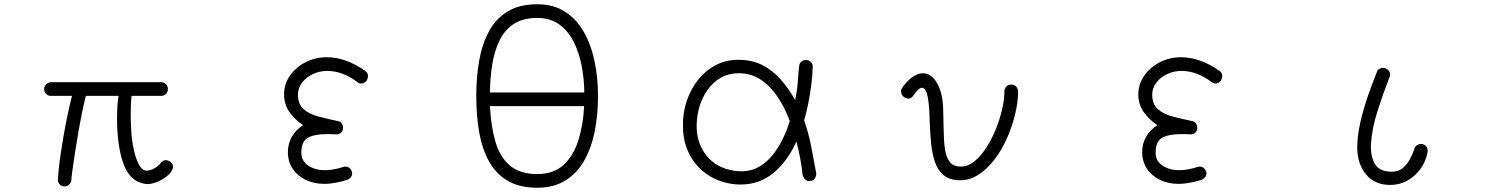

<svg xmlns="http://www.w3.org/2000/svg" viewBox="-20 -776 7040 899"><path d="M283 97Q268 97 259 87Q250 77 251 63Q253 28 259.5 -22Q266 -72 275.5 -127.5Q285 -183 296 -235.5Q307 -288 317 -327H219Q205 -327 196 -336Q187 -345 187 -359Q187 -372 196.5 -381.5Q206 -391 219 -391H734Q748 -391 757 -382Q766 -373 766 -359Q766 -345 757 -336Q748 -327 734 -327H596Q594 -310 593 -287.5Q592 -265 592 -241Q592 -213 593.5 -185.5Q595 -158 596 -139Q600 -102 609 -64.5Q618 -27 632.5 -2Q647 23 666 23Q686 23 706.5 10Q727 -3 734 -15Q744 -26 756 -26Q767 -26 778 -18Q785 -13 787.5 -6.5Q790 0 790 6Q790 14 785 21Q777 37 757.5 52Q738 67 714 76.5Q690 86 669 86Q608 81 575.5 27.5Q543 -26 532 -135Q530 -152 529 -173Q528 -194 528 -216Q528 -246 529.5 -275.5Q531 -305 535 -327H382Q374 -296 365 -252.5Q356 -209 347.5 -160.5Q339 -112 332 -66Q325 -20 320 15Q315 50 314 67Q314 78 304.5 87.5Q295 97 283 97Z M1500 85Q1450 85 1411 66Q1372 47 1350 13.5Q1328 -20 1328 -64Q1328 -103 1346.5 -135.5Q1365 -168 1399 -190Q1359 -217 1334.5 -252.5Q1310 -288 1310 -334Q1310 -382 1337.5 -421.5Q1365 -461 1410.5 -484.5Q1456 -508 1510 -508Q1599 -508 1690 -444Q1703 -435 1703 -420Q1703 -410 1697 -399Q1688 -385 1671 -385Q1660 -385 1653 -392Q1583 -444 1512 -444Q1476 -444 1444.5 -429Q1413 -414 1394 -388.5Q1375 -363 1375 -333Q1375 -288 1402 -264.5Q1429 -241 1472 -230Q1515 -219 1562 -209Q1573 -208 1579.5 -198.5Q1586 -189 1586 -177Q1586 -164 1577 -155Q1568 -146 1552 -147Q1540 -148 1529 -148Q1518 -148 1508 -148Q1452 -148 1421.5 -131Q1391 -114 1391 -61Q1391 -22 1423.5 -0.5Q1456 21 1501 21Q1539 21 1587 6Q1590 5 1592.5 4.5Q1595 4 1597 4Q1611 4 1620 14.5Q1629 25 1629 36Q1629 47 1621.5 55Q1614 63 1606 66Q1578 75 1549.5 80Q1521 85 1500 85Z M2495 103Q2413 103 2358 71Q2303 39 2270.5 -19Q2238 -77 2224 -155Q2210 -233 2210 -326Q2210 -416 2224 -494Q2238 -572 2270.5 -631Q2303 -690 2358 -723Q2413 -756 2495 -756Q2572 -756 2626 -721Q2680 -686 2714 -626Q2748 -566 2764 -488.5Q2780 -411 2780 -326Q2780 -236 2764 -158Q2748 -80 2714 -21.5Q2680 37 2626 70Q2572 103 2495 103ZM2274 -343H2716Q2715 -410 2702.5 -472.5Q2690 -535 2664 -584.5Q2638 -634 2596.5 -663Q2555 -692 2495 -692Q2430 -692 2387.5 -665Q2345 -638 2320.5 -589.5Q2296 -541 2285.5 -478Q2275 -415 2274 -343ZM2495 39Q2573 39 2619.5 -4.5Q2666 -48 2688.5 -120.5Q2711 -193 2715 -279H2274Q2279 -183 2300 -111.5Q2321 -40 2368 -0.5Q2415 39 2495 39Z M3406 85Q3336 74 3284.5 36Q3233 -2 3205.5 -59Q3178 -116 3178 -183Q3176 -243 3194 -299Q3212 -355 3246.5 -399.5Q3281 -444 3329.5 -470Q3378 -496 3437 -496Q3501 -496 3549 -471.5Q3597 -447 3634.5 -405Q3672 -363 3703 -308Q3713 -355 3715.5 -393Q3718 -431 3722 -466Q3722 -477 3731 -486Q3740 -495 3752 -495Q3769 -495 3778 -484.5Q3787 -474 3785 -463Q3785 -430 3779.5 -385Q3774 -340 3765 -294Q3756 -248 3745 -212Q3756 -181 3763 -155.5Q3770 -130 3775.5 -103.5Q3781 -77 3787 -44Q3793 -11 3802 36Q3802 50 3794.5 60.5Q3787 71 3773 71Q3761 74 3751.5 65.5Q3742 57 3738 43Q3735 9 3726.5 -36Q3718 -81 3709 -113Q3668 -22 3602.5 33Q3537 88 3447 88Q3427 88 3406 85ZM3415 23Q3433 26 3450 26Q3507 26 3550.5 -5.5Q3594 -37 3626 -90.5Q3658 -144 3678 -209Q3655 -272 3621 -322.5Q3587 -373 3542 -403Q3497 -433 3439 -433Q3378 -433 3334 -398Q3290 -363 3266 -306.5Q3242 -250 3242 -184Q3242 -105 3288 -47.5Q3334 10 3415 23Z M4476 68Q4428 68 4400 45.5Q4372 23 4358.5 -15.5Q4345 -54 4340 -103.5Q4335 -153 4333 -207Q4332 -277 4324 -321Q4316 -365 4297 -365Q4282 -365 4259 -332Q4248 -314 4233 -314Q4226 -314 4215 -320Q4199 -330 4199 -348Q4199 -353 4200.5 -356.5Q4202 -360 4203 -363Q4228 -399 4253.5 -416Q4279 -433 4301 -433Q4339 -433 4365.5 -390.5Q4392 -348 4396 -273Q4398 -217 4398.5 -167Q4399 -117 4404.5 -78.5Q4410 -40 4427 -18Q4444 4 4479 4Q4512 4 4542.5 -20.5Q4573 -45 4598.5 -85Q4624 -125 4643 -172Q4662 -219 4672.5 -265.5Q4683 -312 4683 -348Q4683 -362 4692 -371Q4701 -380 4715 -380Q4731 -380 4739 -369.5Q4747 -359 4747 -348Q4747 -299 4733.5 -242.5Q4720 -186 4696 -131Q4672 -76 4638 -31Q4604 14 4563 41Q4522 68 4476 68Z M5500 85Q5450 85 5411 66Q5372 47 5350 13.5Q5328 -20 5328 -64Q5328 -103 5346.5 -135.5Q5365 -168 5399 -190Q5359 -217 5334.5 -252.5Q5310 -288 5310 -334Q5310 -382 5337.5 -421.5Q5365 -461 5410.5 -484.5Q5456 -508 5510 -508Q5599 -508 5690 -444Q5703 -435 5703 -420Q5703 -410 5697 -399Q5688 -385 5671 -385Q5660 -385 5653 -392Q5583 -444 5512 -444Q5476 -444 5444.5 -429Q5413 -414 5394 -388.5Q5375 -363 5375 -333Q5375 -288 5402 -264.5Q5429 -241 5472 -230Q5515 -219 5562 -209Q5573 -208 5579.5 -198.5Q5586 -189 5586 -177Q5586 -164 5577 -155Q5568 -146 5552 -147Q5540 -148 5529 -148Q5518 -148 5508 -148Q5452 -148 5421.5 -131Q5391 -114 5391 -61Q5391 -22 5423.5 -0.5Q5456 21 5501 21Q5539 21 5587 6Q5590 5 5592.5 4.5Q5595 4 5597 4Q5611 4 5620 14.5Q5629 25 5629 36Q5629 47 5621.5 55Q5614 63 5606 66Q5578 75 5549.5 80Q5521 85 5500 85Z M6490 90Q6417 90 6376 40.5Q6335 -9 6335 -86Q6335 -137 6348.5 -198.5Q6362 -260 6383.5 -322.5Q6405 -385 6427 -439Q6430 -449 6438 -453.5Q6446 -458 6456 -458Q6470 -458 6479.5 -448.5Q6489 -439 6489 -427Q6489 -421 6486 -415Q6454 -332 6429 -253Q6404 -174 6399 -100Q6397 -42 6418.5 -7Q6440 28 6497 28Q6526 28 6546 12.5Q6566 -3 6579.5 -27Q6593 -51 6602 -77Q6604 -88 6613.5 -95Q6623 -102 6633 -102Q6650 -102 6658.5 -90Q6667 -78 6664 -62Q6655 -17 6629.5 17Q6604 51 6568 70.5Q6532 90 6490 90Z"/></svg>

Font: Hachi Maru Pop
Style: Regular
Weight: 400
Designer: Nontynet
Foundry: Nontynet
Version: Version 1.300